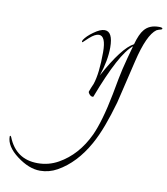

<svg xmlns="http://www.w3.org/2000/svg" viewBox="-362 -476 834 958"><g transform="rotate(10 55.5 3.0)"><path d="M-95 408Q-151 408 -212 362Q-273 316 -273 266Q-273 262 -270 262Q-268 262 -265 268Q-223 373 -113 373Q-57 373 -9 346Q84 294 136 183Q152 148 167.5 94.5Q183 41 197 -31Q203 -63 212 -111Q221 -159 238 -222L255 -284Q192 -235 104 -3Q104 -1 100 -1Q92 -1 85 -8Q77 -16 77 -23Q77 -23 85 -44Q94 -64 94 -65Q113 -121 113 -229Q113 -311 78 -311Q59 -311 31 -286Q3 -260 3 -260Q0 -260 0 -264Q0 -265 2 -271Q16 -293 47 -315Q80 -339 102 -339Q144 -339 144 -258Q144 -192 117 -112Q200 -265 258 -295Q273 -349 292 -371Q317 -402 366 -402Q384 -402 384 -396Q384 -393 379 -391Q366 -388 356 -383Q311 -351 278 -212Q254 -111 241 -56.5Q228 -2 226 6Q207 73 186.5 128Q166 183 142 226Q81 335 -8 385Q-49 408 -95 408Z"/></g></svg>

Font: Ruthie
Style: Regular
Weight: 400
Designer: Robert E. Leuschke
Foundry: Robert E. Leuschke
Version: Version 1.012